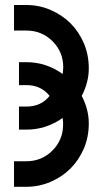

<svg xmlns="http://www.w3.org/2000/svg" viewBox="-20 -736 407 756"><path d="M226.6 -271.5Q161.6 -225.6 84 -225.6H54.7V-316.4H84Q142.1 -316.4 175.3 -358.4Q141.6 -400.9 84 -400.9H54.7V-491.2H84Q161.6 -491.2 226.6 -444.8Q228.5 -457.5 229 -471.2Q229 -531.7 186.8 -573.7Q144.5 -615.7 84 -615.7H35.2V-716.3H84Q133.8 -716.3 179.2 -696.8Q224.6 -677.2 257.6 -644.3Q290.5 -611.3 310.1 -565.9Q329.6 -520.5 329.6 -466.3Q329.6 -412.1 301.8 -358.4Q329.6 -304.7 329.6 -250.5Q329.6 -196.3 310.1 -150.9Q290.5 -105.5 257.6 -72.5Q224.6 -39.6 179.2 -20Q133.8 -0.5 84 -0.5H35.2V-101.1H84Q144.5 -101.1 186.5 -143.3Q228.5 -185.5 228.5 -245.6Q228.5 -258.8 226.6 -271.5Z"/></svg>

Font: Kultigin
Style: Regular
Weight: 400
Designer: facebook.com/biligbitig
Foundry: facebook.com/biligbitig
Version: Version 1.0